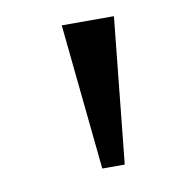

<svg xmlns="http://www.w3.org/2000/svg" viewBox="-46 -769 326 361"><g transform="rotate(-10 117.5 -589.0)"><path d="M122.1 -449.2 93.8 -727.5H193.4L165 -449.2Z"/></g></svg>

Font: Inter Display
Style: Regular
Weight: 400
Designer: Rasmus Andersson
Foundry: rsms
Version: Version 4.001;git-9221beed3